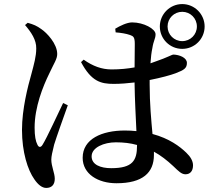

<svg xmlns="http://www.w3.org/2000/svg" viewBox="-20 -864 1040 943"><path d="M765 -734C765 -673 814 -624 875 -624C936 -624 985 -673 985 -734C985 -794 936 -844 875 -844C814 -844 765 -794 765 -734ZM803 -734C803 -774 835 -806 875 -806C915 -806 947 -774 947 -734C947 -694 915 -662 875 -662C835 -662 803 -694 803 -734ZM103 -741C133 -706 159 -668 158 -626C158 -587 147 -549 134 -500C117 -440 88 -329 88 -226C88 -117 116 -29 149 17C166 42 186 59 207 59C234 59 249 43 249 14C249 -14 232 -47 232 -80C232 -96 237 -117 246 -154C257 -190 294 -294 313 -347L290 -358C265 -307 211 -188 189 -153C180 -138 170 -140 164 -153C155 -170 150 -196 150 -237C150 -338 191 -440 222 -503C246 -555 261 -574 261 -599C261 -649 210 -703 183 -721C161 -737 145 -744 116 -752ZM653 -152V-149C653 -75 631 -38 526 -38C474 -38 430 -55 430 -96C430 -140 491 -165 549 -165C587 -165 621 -161 653 -152ZM548 -705C574 -703 599 -699 619 -692C635 -686 642 -682 642 -648L641 -533C608 -527 570 -523 528 -523C480 -523 436 -539 391 -571L378 -559C429 -463 476 -452 539 -452C572 -452 607 -455 641 -459V-451C642 -376 647 -286 650 -220C632 -222 613 -223 593 -223C481 -223 386 -182 386 -89C386 -9 462 36 552 36C681 36 736 -16 736 -103V-119C769 -101 800 -77 831 -48C858 -22 872 -8 891 -8C914 -8 928 -24 928 -52C928 -73 916 -94 895 -114C863 -145 811 -184 729 -206C723 -272 715 -355 715 -449V-471C771 -482 818 -495 842 -504C883 -520 898 -528 898 -555C898 -581 861 -595 832 -596C824 -596 803 -582 744 -562L719 -553C721 -583 724 -608 728 -626C734 -666 744 -673 744 -696C744 -722 686 -754 629 -754C604 -754 569 -737 546 -723Z"/></svg>

Font: Noto Serif CJK HK SemiBold
Style: Regular
Weight: 600
Designer: Ryoko NISHIZUKA 西塚涼子 (kana & ideographs); Frank Grießhammer (Latin, Greek & Cyrillic); Wenlong ZHANG 张文龙 (bopomofo); San
Foundry: Adobe
Version: Version 2.001;hotconv 1.1.0;makeotfexe 2.6.0